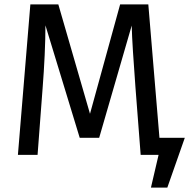

<svg xmlns="http://www.w3.org/2000/svg" viewBox="-20 -709 866 879"><path d="M152 0 175 -304C183 -405 188 -512 188 -593L345 -78H434L583 -592C584 -535 592 -419 600 -311L624 0H706L671 150H746L826 -78H710L659 -689H530L392 -188L247 -689H119L62 0Z"/></svg>

Font: FiraGO Unicode
Style: Regular
Weight: 400
Designer: bBox Type
Foundry: bBox Type GmbH
Version: Version 1.001;PS 001.001;hotconv 1.0.88;makeotf.lib2.5.64775